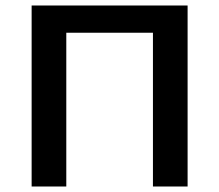

<svg xmlns="http://www.w3.org/2000/svg" viewBox="-20 -678 797 698"><path d="M662 0H536V-559H221V0H95V-658H662Z"/></svg>

Font: Ysabeau SC
Style: Bold
Weight: 700
Designer: Christian Thalmann (Catharsis Fonts)
Version: Version 0.003